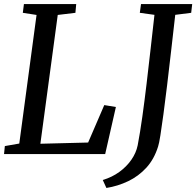

<svg xmlns="http://www.w3.org/2000/svg" viewBox="-20 -763 972 951"><path d="M0 0 4 -39.5 75.5 -52 161 -689 93 -699.5 98.5 -743H357.5L353.5 -699.5L266 -689L180 -51L416.5 -57L496.5 -242.5L554 -233L501 0ZM507 168 489 128.5Q534.5 115 570.8 88.8Q607 62.5 630.8 28.2Q654.5 -6 662 -43.5Q674 -106.5 685 -185Q696 -263.5 706.2 -349.5Q716.5 -435.5 726.2 -522.5Q736 -609.5 745 -689.5L672.5 -699.5L678.5 -743H932L927 -699.5L848 -689.5Q837.5 -596.5 827.2 -507.2Q817 -418 807.5 -339Q798 -260 789.5 -197.2Q781 -134.5 774.5 -93Q768 -51.5 763 -37Q743.5 25.5 704.8 67.8Q666 110 614.8 134.5Q563.5 159 507 168Z"/></svg>

Font: Merriweather 20pt
Style: Italic
Weight: 400
Italic angle: -7.8°
Version: Version 2.101